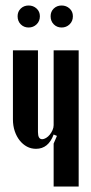

<svg xmlns="http://www.w3.org/2000/svg" viewBox="-20 -678 332 698"><path d="M175 -189Q156 -137 111 -137Q93 -137 78 -145Q63 -153 51.5 -167.5Q40 -182 33.5 -201.5Q27 -221 27 -244V-495H118V-198Q118 -172 133 -172Q140 -172 147.5 -176.5Q155 -181 161 -188.5Q167 -196 171 -205Q175 -214 175 -223V-495H266V0H175V-156L187 -184ZM44 -619Q44 -636 55.5 -647Q67 -658 84 -658Q101 -658 113 -647Q125 -636 125 -619Q125 -601 113 -589.5Q101 -578 84 -578Q67 -578 55.5 -589.5Q44 -601 44 -619ZM164 -619Q164 -636 175.5 -647Q187 -658 204 -658Q221 -658 233 -647Q245 -636 245 -619Q245 -601 233 -589.5Q221 -578 204 -578Q187 -578 175.5 -589.5Q164 -601 164 -619Z"/></svg>

Font: Moniqa ExtBd Cond Paragraph
Style: Regular
Weight: 800
Width: 3
Designer: Rajesh Rajput
Foundry: Rajesh Rajput
Version: Version 1.000